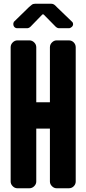

<svg xmlns="http://www.w3.org/2000/svg" viewBox="-20 -1007 462 1027"><path d="M385 -36Q385 -22 374.5 -11Q364 0 348 0H283Q269 0 258 -11Q247 -22 247 -36V-319H174V-36Q174 -22 163 -11Q152 0 137 0H73Q59 0 48 -11Q37 -22 37 -36V-754Q37 -769 48 -780Q59 -791 73 -791H137Q152 -791 163 -780Q174 -769 174 -754V-460H247V-754Q247 -769 258 -780Q269 -791 283 -791H348Q364 -791 374.5 -780Q385 -769 385 -754ZM135 -969Q143 -976 150 -981.5Q157 -987 168 -987H254Q263 -987 269.5 -982.5Q276 -978 284 -969L366 -890Q371 -886 371 -878Q371 -869 363.5 -862.5Q356 -856 348 -856H296Q287 -856 278 -864L213 -930H207L143 -864Q134 -856 125 -856H73Q63 -856 57 -862.5Q51 -869 51 -879Q51 -881 52 -883.5Q53 -886 54 -890Z"/></svg>

Font: H.H. Samuel
Style: Regular
Weight: 900
Width: 1
Designer: deFharo
Foundry: deFharo
Version: Version 1.009